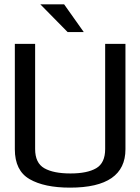

<svg xmlns="http://www.w3.org/2000/svg" viewBox="-20 -850 643 880"><path d="M303 -55Q380 -55 421 -79Q462 -103 462 -167V-649H555V-166Q555 10 301 10Q183 10 115.5 -29Q48 -68 48 -166V-649H141V-167Q141 -103 183 -79Q225 -55 303 -55ZM364 -703H290L165 -830H274Z"/></svg>

Font: Gamestation Display
Style: Regular
Weight: 400
Designer: Jonas Hecksher
Foundry: Jonas Hecksher, Playtypeª, e-types AS
Version: Version 1.003